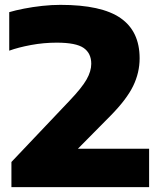

<svg xmlns="http://www.w3.org/2000/svg" viewBox="-20 -770 662 790"><path d="M27 0V-103.5L266.5 -356Q317 -409 336.2 -443Q355.5 -477 355.5 -507.5Q355.5 -551 324 -572.8Q292.5 -594.5 213.5 -594.5Q160 -594.5 107.5 -584.8Q55 -575 18 -561.5V-720Q43 -727.5 78.8 -734.5Q114.5 -741.5 153.8 -745.8Q193 -750 228.5 -750Q398 -750 476.2 -695.5Q554.5 -641 554.5 -530Q554.5 -471 527.8 -416Q501 -361 435 -294L300.5 -158H593.5V0Z"/></svg>

Font: Encode Sans Expanded ExtraBold
Style: Regular
Weight: 800
Width: 7
Designer: Multiple Designers
Foundry: Impallari Type
Version: Version 3.000; ttfautohint (v1.8.3) -l 8 -r 50 -G 200 -x 14 